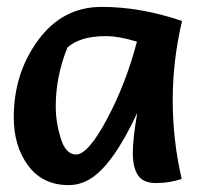

<svg xmlns="http://www.w3.org/2000/svg" viewBox="-20 -532 585 558"><path d="M509 -471Q482 -356 482 -240.5Q482 -125 508 -12Q472 0 434 0Q396 0 381 -22.5Q366 -45 366 -87.5Q366 -130 379 -204Q308 -52 242 -12Q212 6 180 6Q104 6 62 -50.5Q20 -107 20 -191Q20 -319 91 -415.5Q162 -512 275.5 -512Q389 -512 509 -471ZM378 -411Q325 -427 288 -427Q213 -427 176 -394Q142 -310 142 -223Q142 -177 156.5 -130Q171 -83 201 -83Q236 -83 291 -186Q346 -289 378 -411Z"/></svg>

Font: Salsa
Style: Regular
Weight: 400
Designer: John Vargas Beltrn
Foundry: John Vargas Beltran
Version: Version 1.002